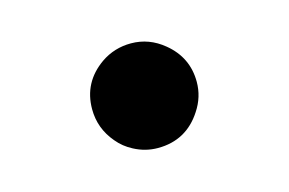

<svg xmlns="http://www.w3.org/2000/svg" viewBox="-44 -575 589 391"><g transform="rotate(-15 250.0 -380.0)"><path d="M251 -490.2Q289.1 -490.2 319.8 -464.8Q360.4 -431.6 360.4 -379.9Q360.4 -348.1 342.3 -320.8Q309.6 -270 249.5 -270Q223.1 -270 199.2 -282.7Q180.2 -292.5 167 -308.6Q140.1 -340.3 140.1 -380.9Q140.1 -437.5 187.5 -470.7Q215.8 -490.2 251 -490.2Z"/></g></svg>

Font: BIZ UDGothic
Style: Bold
Weight: 700
Monospace: yes
Designer: TypeBank Co., Ltd.
Foundry: Morisawa Inc.
Version: Version 1.05